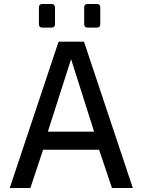

<svg xmlns="http://www.w3.org/2000/svg" viewBox="-20 -947 718 967"><path d="M29 0 275 -737H403L649 0H544L479 -193H197L133 0ZM221 -284H454L338 -649ZM422 -808Q404 -808 404 -825V-909Q404 -927 422 -927H468Q477 -927 481 -922Q485 -917 485 -909V-825Q485 -808 468 -808ZM193 -808Q176 -808 176 -825V-909Q176 -927 193 -927H240Q248 -927 252.5 -922Q257 -917 257 -909V-825Q257 -808 240 -808Z"/></svg>

Font: Exo Thin Medium
Style: Regular
Weight: 500
Version: Version 2.000